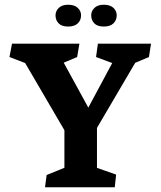

<svg xmlns="http://www.w3.org/2000/svg" viewBox="-20 -792 680 812"><path d="M322.8 -727.1Q322.8 -745.6 308.8 -758.8Q294.9 -772 268.1 -772Q242.2 -772 228.5 -758.5Q214.8 -745.1 214.8 -727.1Q214.8 -707 227.8 -693.4Q240.7 -679.7 268.1 -679.7Q294.9 -679.7 308.8 -693.1Q322.8 -706.5 322.8 -727.1ZM473.6 -727.1Q473.6 -745.6 459.7 -758.8Q445.8 -772 418.9 -772Q393.1 -772 379.4 -758.5Q365.7 -745.1 365.7 -727.1Q365.7 -707 378.7 -693.4Q391.6 -679.7 418.9 -679.7Q445.8 -679.7 459.7 -693.1Q473.6 -706.5 473.6 -727.1ZM86.4 -525.4 252.4 -241.2V-82.5L177.2 -51.8L170.4 0H465.3L471.2 -53.7L390.1 -82V-251L551.8 -526.4L609.9 -550.8L618.7 -607.4H394L386.2 -550.8L454.6 -525.4L353.5 -336.9L249.5 -526.9L306.2 -550.8L315.9 -607.4H30.8L20 -550.8Z"/></svg>

Font: Neuton
Style: Bold
Weight: 700
Designer: Brian M Zick
Foundry: Brian M Zick
Version: Version 1.560